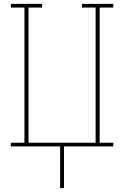

<svg xmlns="http://www.w3.org/2000/svg" viewBox="-20 -755 640 990"><path d="M290 215V0H36V-19H106V-716H36V-735H197V-716H127V-19H473V-716H403V-735H564V-716H494V-19H564V0H310V215Z"/></svg>

Font: Iosevka Etoile Thin
Style: Regular
Weight: 100
Designer: Belleve Invis
Foundry: Belleve Invis
Version: Version 22.1.2; ttfautohint (v1.8.4)